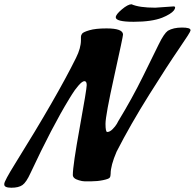

<svg xmlns="http://www.w3.org/2000/svg" viewBox="-51 -842 912 899"><path d="M286 -400 273 -379Q193 -248 92 -32Q72 12 54 24.5Q36 37 2.5 37Q-31 37 -31 22V19Q-31 6 20 -76Q215 -389 305 -571Q328 -617 328 -654V-670Q328 -677 333.5 -684.5Q339 -692 368 -700.5Q397 -709 448 -709Q525 -709 525 -680Q525 -671 484 -486Q443 -301 443 -262.5Q443 -224 451 -224Q463 -224 476 -237Q489 -250 496 -262L503 -275Q567 -380 618 -483.5Q669 -587 693 -636Q717 -685 735 -698Q761 -713 801 -713Q841 -713 841 -701V-699Q841 -692 788 -615Q735 -538 647.5 -398.5Q560 -259 495 -132Q467 -67 467 -28Q467 -16 462.5 -10Q458 -4 431.5 1.5Q405 7 377 7H345Q334 7 318 2Q290 -6 290 -23Q290 -67 322.5 -246Q355 -425 355 -443.5Q355 -462 344.5 -462Q334 -462 316 -441Q298 -420 286 -400ZM676 -806 762 -812Q769 -812 769 -806.5Q769 -801 763 -793Q757 -785 742.5 -776Q728 -767 708 -759Q659 -740 575 -740Q491 -740 491 -761Q491 -774 519.5 -798Q548 -822 565 -822Q601 -806 676 -806Z"/></svg>

Font: Condiment
Style: Regular
Weight: 400
Designer: Angel Koziupa, Alejandro Paul
Foundry: Angel Koziupa, Alejandro Paul
Version: Version 1.001